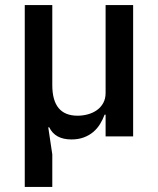

<svg xmlns="http://www.w3.org/2000/svg" viewBox="-20 -540 625 760"><path d="M78 200V-520H187V-203Q187 -82 287 -82Q308 -82 328 -87.5Q348 -93 363.5 -104Q379 -115 388.5 -132Q398 -149 398 -172V-520H507V0H398V-86H394Q387 -67 376 -49Q365 -31 349 -17.5Q333 -4 311.5 4Q290 12 263 12Q198 12 175 -36H171L187 71V200Z"/></svg>

Font: IBM Plex Sans Thai Medm
Style: Regular
Weight: 500
Designer: Mike Abbink, Paul van der Laan, Pieter van Rosmalen, Ben Mitchell, Mark Frömberg
Foundry: Bold Monday
Version: Version 1.2